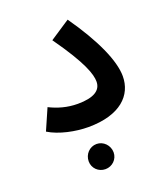

<svg xmlns="http://www.w3.org/2000/svg" viewBox="-133 -589 768 897"><g transform="rotate(-20 251.0 -140.5)"><path d="M35 -42C87 -10 166 6 229 6C389 6 461 -69 461 -163C461 -240 408 -358 309 -499L209 -433C317 -281 337 -217 337 -181C337 -138 300 -113 220 -113C167 -113 121 -127 81 -147ZM237 218C271 218 299 191 299 157C299 122 271 93 237 93C202 93 175 122 175 157C175 191 202 218 237 218Z"/></g></svg>

Font: Noto Sans Arabic UI SmBd
Style: Regular
Weight: 600
Designer: Monotype Design Team, Nadine Chahine and Nizar Qandah
Foundry: Monotype Imaging Inc.
Version: Version 2.010